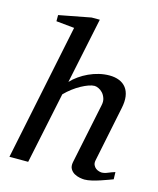

<svg xmlns="http://www.w3.org/2000/svg" viewBox="-112 -817 749 908"><g transform="rotate(15 262.0 -362.5)"><path d="M522 -24.9Q515.6 -22.5 499.8 -16.6Q483.9 -10.7 464.4 -4.2Q444.8 2.4 424.3 7.3Q403.8 12.2 388.2 12.2Q378.9 12.2 364.7 9.5Q350.6 6.8 338.1 -0.2Q325.7 -7.3 318.4 -20Q311 -32.7 314.9 -53.2L376 -348.1Q380.4 -367.7 375.2 -382.8Q370.1 -397.9 360.8 -408Q351.6 -418 340.3 -423.1Q329.1 -428.2 320.8 -428.2Q309.1 -428.2 292.2 -422.4Q275.4 -416.5 256.6 -406.2Q237.8 -396 218.8 -381.6Q199.7 -367.2 183.1 -350.1L109.9 0H18.1L155.8 -668L66.9 -676.8V-707L223.1 -736.8H263.2L195.8 -414.1Q210.9 -430.7 231.7 -445.3Q252.4 -460 276.1 -470.9Q299.8 -481.9 325.4 -488Q351.1 -494.1 376 -494.1Q403.3 -494.1 424.3 -485.6Q445.3 -477.1 458.3 -460.2Q471.2 -443.4 474.9 -418Q478.5 -392.6 471.2 -358.9L416 -89.8Q413.1 -75.7 417.5 -66.2Q421.9 -56.6 429.4 -51Q437 -45.4 445.3 -43.2Q453.6 -41 458 -41Q471.7 -41 487.8 -47.9Q503.9 -54.7 521 -60.1Z"/></g></svg>

Font: Charis SIL Am
Style: Italic
Weight: 400
Italic angle: -11°
Foundry: SIL International
Version: Version 5.000